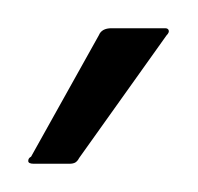

<svg xmlns="http://www.w3.org/2000/svg" viewBox="-20 -647 140 136"><path d="M4 -531Q0 -531 0 -533Q0 -535 2 -536L50 -622Q52 -627 59 -627H97Q99 -627 99.5 -625.5Q100 -624 98 -622L36 -535Q35 -533 33.5 -532Q32 -531 29 -531Z"/></svg>

Font: Glory ExtraLight
Style: Regular
Weight: 250
Version: Version 1.011